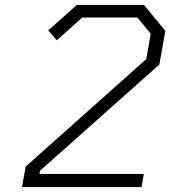

<svg xmlns="http://www.w3.org/2000/svg" viewBox="-20 -757 689 777"><path d="M69 0 84 -83 572 -518 590 -620 536 -686H313L210 -594L175 -634L291 -737H563L649 -632L625 -496L142 -66L140 -53H562L553 0Z"/></svg>

Font: Tomorrow Light
Style: Italic
Weight: 300
Italic angle: -10°
Designer: Tony de Marco, Monica Rizzolli
Foundry: Just in Type
Version: Version 2.002